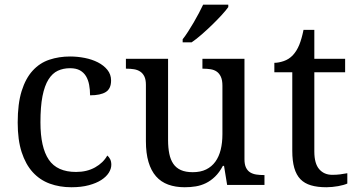

<svg xmlns="http://www.w3.org/2000/svg" viewBox="-20 -786 1519 816"><path d="M283.2 9.8Q233.4 9.8 191.4 -5.6Q149.4 -21 119.1 -54.2Q88.9 -87.4 72 -139.4Q55.2 -191.4 55.2 -265.1Q55.2 -345.2 72 -399.2Q88.9 -453.1 118.9 -485.8Q148.9 -518.6 189.7 -532.2Q230.5 -545.9 277.8 -545.9Q309.1 -545.9 340.1 -539.8Q371.1 -533.7 396 -521Q420.9 -508.3 436.5 -489Q452.1 -469.7 452.1 -443.8Q452.1 -409.2 429.7 -395Q407.2 -380.9 362.8 -380.9Q362.8 -404.3 358.9 -425.3Q355 -446.3 345.5 -462.2Q335.9 -478 319.6 -487.1Q303.2 -496.1 277.8 -496.1Q249 -496.1 225.8 -485.4Q202.6 -474.6 186 -448.2Q169.4 -421.9 160.6 -377.4Q151.9 -333 151.9 -266.1Q151.9 -159.7 187.3 -107.4Q222.7 -55.2 303.2 -55.2Q349.6 -55.2 384.3 -74.7Q418.9 -94.2 436 -125Q443.4 -119.1 448.2 -109.4Q453.1 -99.6 453.1 -85.9Q453.1 -68.8 442.4 -51.8Q431.6 -34.7 410.4 -21Q389.2 -7.3 357.4 1.2Q325.7 9.8 283.2 9.8Z M1019 -108.9Q1019 -86.9 1025.6 -73.5Q1032.2 -60.1 1043.5 -53.2Q1054.7 -46.4 1069.6 -44.2Q1084.5 -42 1101.1 -42H1104V0H945.3L932.1 -81.1H927.2Q912.1 -52.7 893.8 -35.2Q875.5 -17.6 855 -7.6Q834.5 2.4 812 6.1Q789.6 9.8 765.1 9.8Q725.6 9.8 694.8 -1.5Q664.1 -12.7 643.1 -36.6Q622.1 -60.5 611.1 -97.7Q600.1 -134.8 600.1 -186V-425.8Q600.1 -447.8 593.5 -461.2Q586.9 -474.6 575.7 -481.9Q564.5 -489.3 549.6 -491.7Q534.7 -494.1 518.1 -494.1H515.1V-536.1H694.3V-190.9Q694.3 -158.2 699.5 -132.8Q704.6 -107.4 716.6 -89.8Q728.5 -72.3 748.8 -63.2Q769 -54.2 799.3 -54.2Q832.5 -54.2 856.2 -65.9Q879.9 -77.6 895.3 -98.9Q910.6 -120.1 918 -149.9Q925.3 -179.7 925.3 -215.8V-421.9Q925.3 -445.3 918.7 -459.7Q912.1 -474.1 901.1 -481.7Q890.1 -489.3 875.2 -491.7Q860.4 -494.1 843.3 -494.1H840.3V-536.1H1019ZM756.3 -619.1Q767.6 -633.3 779.5 -651.9Q791.5 -670.4 803 -690.2Q814.5 -710 825 -729.7Q835.4 -749.5 843.3 -766.1H950.2V-755.9Q940.9 -742.7 922.9 -722.9Q904.8 -703.1 882.8 -681.6Q860.8 -660.2 837.6 -639.9Q814.5 -619.6 794.4 -606H756.3Z M1392.1 -43Q1410.2 -43 1425.3 -44.9Q1440.4 -46.9 1456.1 -49.8V-5.9Q1449.7 -2.9 1439.5 0Q1429.2 2.9 1417.2 5.1Q1405.3 7.3 1392.1 8.5Q1378.9 9.8 1367.2 9.8Q1329.1 9.8 1301.8 1.7Q1274.4 -6.3 1256.8 -24.4Q1239.3 -42.5 1230.7 -72.3Q1222.2 -102.1 1222.2 -145V-479H1146V-519Q1164.1 -519 1185.8 -526.4Q1207.5 -533.7 1224.1 -550.8Q1241.2 -569.3 1251.7 -595Q1262.2 -620.6 1270 -659.2H1315.9V-536.1H1446.8V-479H1315.9V-142.1Q1315.9 -90.8 1336.7 -66.9Q1357.4 -43 1392.1 -43Z"/></svg>

Font: Droid Serif
Style: Regular
Weight: 400
Version: Version 1.00 build 112